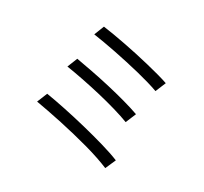

<svg xmlns="http://www.w3.org/2000/svg" viewBox="-156 -982 1312 1232"><g transform="rotate(30 500.0 -366.0)"><path d="M287 -757Q319 -753 362 -745.5Q405 -738 453 -729Q501 -720 551 -709Q601 -698 648.5 -686.5Q696 -675 738 -663.5Q780 -652 812 -641L780 -564Q750 -575 709 -587Q668 -599 621.5 -610.5Q575 -622 525 -633Q475 -644 427.5 -653.5Q380 -663 336 -670.5Q292 -678 258 -683ZM242 -493Q293 -484 361 -471Q429 -458 498.5 -442Q568 -426 633.5 -408Q699 -390 746 -373L714 -296Q670 -313 606.5 -331.5Q543 -350 473 -366.5Q403 -383 334 -396.5Q265 -410 212 -418ZM187 -202Q250 -192 331.5 -175Q413 -158 496 -137.5Q579 -117 655 -95Q731 -73 782 -52L748 25Q715 11 669.5 -4.5Q624 -20 571.5 -34.5Q519 -49 463 -62.5Q407 -76 352 -88Q297 -100 246.5 -109.5Q196 -119 156 -126Z"/></g></svg>

Font: SpoqaHanSans-Regular
Style: Regular
Weight: 400
Designer: [Spoqa Han Sans] Dong-huui Kim \uAE40 \uB3D9 \uD718  Younghwa Kang \uAC15 \uC601 \uD654  [Noto Sans] Ryoko NISHIZUKA \u8
Foundry: Spoqa (http://www.spoqa-han-sans.com)
Version: Version 2.000